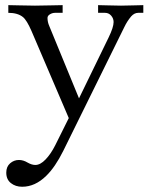

<svg xmlns="http://www.w3.org/2000/svg" viewBox="-20 -460 578 732"><path d="M3.9 198.2Q3.9 175.3 18.6 162.6Q33.2 149.9 52.2 149.9Q68.8 149.9 85 159.7Q101.1 168.9 114.7 168.9Q133.8 168.9 153.8 147.9Q173.8 127 190.4 94.2L242.2 -9.8L100.1 -341.8Q82 -383.3 67.4 -395Q47.4 -411.1 11.7 -411.1V-440.4Q15.1 -440.4 55.2 -439.5Q95.2 -438.5 113.3 -438.5Q131.3 -438.5 173.3 -439.5Q215.3 -440.4 218.8 -440.4V-411.1H189.9Q179.7 -411.1 170.4 -405.5Q161.1 -399.9 161.1 -391.6Q161.1 -376 168 -360.4L281.2 -85L394 -316.9Q413.1 -356 413.1 -376Q413.1 -389.6 403.8 -400.4Q394.5 -411.1 380.4 -411.1H354V-440.4Q356 -440.4 391.8 -439.5Q427.7 -438.5 441.4 -438.5Q455.1 -438.5 489.7 -439.5Q524.4 -440.4 526.4 -440.4V-411.1H506.8Q492.2 -411.1 480 -397.5Q464.4 -378.9 453.6 -356L221.2 115.2Q190.4 177.2 156.2 210.4Q113.8 252 64.5 252Q39.1 252 21.5 238Q3.9 224.1 3.9 198.2Z"/></svg>

Font: Theano Old Style
Style: Regular
Weight: 400
Designer: Alexey Kryukov
Version: Version 2.00